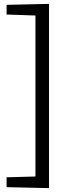

<svg xmlns="http://www.w3.org/2000/svg" viewBox="-20 -869 384 991"><path d="M233 -849V102L14 97V46L163 42V-789L14 -794V-844Z"/></svg>

Font: Bitter
Style: Regular
Weight: 400
Designer: Sol Matas, and Bitter project Authors
Foundry: Sol Matas
Version: Version 2.001